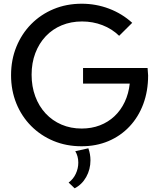

<svg xmlns="http://www.w3.org/2000/svg" viewBox="-20 -767 851 1026"><path d="M616.7 -575.7Q578.6 -612.8 527.3 -632.6Q476.1 -652.3 418.5 -652.3Q359.4 -652.3 309.8 -631.8Q260.3 -611.3 224.4 -573.2Q188.5 -535.2 168.7 -482.9Q148.9 -430.7 148.9 -367.7Q148.9 -304.7 168.5 -252Q188 -199.2 223.9 -160.6Q259.8 -122.1 308.8 -101.1Q357.9 -80.1 416.5 -80.1Q469.2 -80.1 513.7 -97.2Q558.1 -114.3 591.8 -146Q625.5 -177.7 646.5 -222.2Q667.5 -266.6 673.3 -320.3H423.8V-403.8H768.6L771.5 -363.8Q771.5 -280.3 745.6 -210.9Q719.7 -141.6 672.1 -91.1Q624.5 -40.5 559.3 -12.9Q494.1 14.6 415.5 14.6Q334.5 14.6 265.9 -13.9Q197.3 -42.5 146.2 -94Q95.2 -145.5 67.1 -214.8Q39.1 -284.2 39.1 -365.2Q39.1 -447.3 67.4 -516.8Q95.7 -586.4 146.7 -638.2Q197.8 -689.9 266.6 -718.5Q335.4 -747.1 416.5 -747.1Q493.2 -747.1 562.7 -720.7Q632.3 -694.3 686.5 -645ZM378.9 239.3 346.7 208.5Q371.6 190.4 385 161.6Q398.4 132.8 398.4 102.1Q398.4 67.9 382.3 41L452.1 25.4Q463.4 56.2 463.4 89.8Q463.4 138.2 440.7 178.7Q418 219.2 378.9 239.3Z"/></svg>

Font: Kumbh Sans Medium
Style: Regular
Weight: 500
Version: Version 1.005